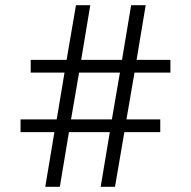

<svg xmlns="http://www.w3.org/2000/svg" viewBox="-20 -718 735 738"><path d="M189 -210H59V-259H198L228 -439H98V-488H236L272 -698H327L292 -488H449L484 -698H540L505 -488H635V-439H497L466 -259H596V-210H458L422 0H367L402 -210H245L210 0H154ZM253 -259H410L441 -439H284Z"/></svg>

Font: IBM Plex Serif
Style: Regular
Weight: 400
Designer: Mike Abbink, Paul van der Laan, Pieter van Rosmalen
Foundry: Bold Monday
Version: Version 3.001